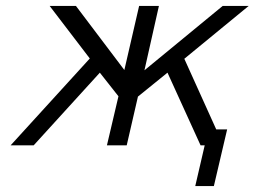

<svg xmlns="http://www.w3.org/2000/svg" viewBox="-20 -492 862 650"><path d="M16 0 284 -294 148 -472H237L401 -255L451 -472H518L469 -254L734 -472H822L604 -293L712 -54H749L704 138H641L673 0H659L547 -246L447 -165L409 0H342L381 -166L318 -246Q281 -205 206 -123Q131 -41 94 0Z"/></svg>

Font: Coval
Style: ExtraLight Italic
Weight: 200
Foundry: Context Ltd
Version: Version 001.000